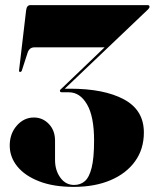

<svg xmlns="http://www.w3.org/2000/svg" viewBox="-20 -720 604 750"><path d="M542 -202.5Q542 -137.5 507.5 -89.8Q473 -42 411.5 -16Q350 10 268 10Q188.5 10 132.8 -11.8Q77 -33.5 47.5 -70Q18 -106.5 18 -151.5Q18 -198 45.8 -229.5Q73.5 -261 112.5 -261Q146.5 -261 170.8 -235.8Q195 -210.5 195 -170.5V-95Q195 -54.5 215.8 -26Q236.5 2.5 269.5 2.5Q294 2.5 311.2 -12.2Q328.5 -27 338 -64.8Q347.5 -102.5 347.5 -171Q347.5 -265 320 -312.2Q292.5 -359.5 249 -359.5H222.5Q214 -359.5 214 -365.5Q214 -368.5 216.8 -370.8Q219.5 -373 223 -376.5L388.5 -535H114Q95 -535 88 -514.5L65 -443.5Q63 -439 59 -439Q53.5 -439 54.5 -445.5L82 -679.5Q84.5 -700 98.5 -700H557Q564 -700 564 -693.5Q564 -689 558.5 -683.5L233 -373.5H254Q386.5 -373.5 464.2 -331.8Q542 -290 542 -202.5Z"/></svg>

Font: Fraunces 144pt S000 Black
Style: Regular
Weight: 900
Version: Version 1.000; ttfautohint (v1.8.3)